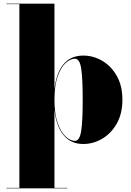

<svg xmlns="http://www.w3.org/2000/svg" viewBox="-20 -770 712 1040"><path d="M15 247.5H85V-747.5H15V-750H275V-284.5Q284 -373 323.2 -421Q362.5 -469 431 -469Q485.5 -469 534 -440.5Q582.5 -412 612.8 -358.5Q643 -305 643 -230Q643 -155 612.8 -101.2Q582.5 -47.5 534 -18.8Q485.5 10 431 10Q363.5 10 323.8 -38.5Q284 -87 275 -176V247.5H345V250H15ZM275 -230Q275 -153.5 292.2 -104Q309.5 -54.5 335.2 -30.8Q361 -7 386 -7Q411.5 -7 419.8 -60.8Q428 -114.5 428 -230Q428 -345.5 419.8 -398.8Q411.5 -452 386 -452Q361 -452 335.2 -428.5Q309.5 -405 292.2 -355.8Q275 -306.5 275 -230Z"/></svg>

Font: Bodoni* 72pt Fatface
Style: Regular
Weight: 900
Version: Version 2.3